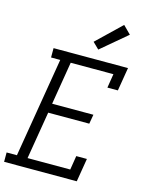

<svg xmlns="http://www.w3.org/2000/svg" viewBox="-146 -1065 887 1151"><g transform="rotate(15 297.5 -489.5)"><path d="M-5 0V-58H59L162 -677H105V-735H567L543 -590H478L492 -677H227L183 -411H439L429 -353H174L125 -58H390L404 -145H470L446 0ZM366 -796 327 -834 478 -979 526 -931Z"/></g></svg>

Font: Iosevka Slab Light Extended
Style: Italic
Weight: 300
Width: 7
Italic angle: -9°
Monospace: yes
Designer: Belleve Invis
Foundry: Belleve Invis
Version: Version 11.1.0; ttfautohint (v1.8.3)